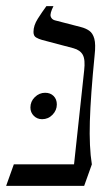

<svg xmlns="http://www.w3.org/2000/svg" viewBox="-42 -605 364 625"><path d="M136 -539 221 -517Q237 -513 248.5 -505Q260 -497 265 -479Q270 -461 266 -425Q253 -294 250.5 -210Q248 -126 257 -70L232 0H-22L3 -70H199L232 -376Q236 -411 227.5 -426.5Q219 -442 197 -448L95 -475Q84 -478 75.5 -483Q67 -488 67 -501Q67 -522 81 -544Q95 -566 109 -585H132Q120 -561 123 -551.5Q126 -542 136 -539ZM95 -217Q79 -217 68 -228Q57 -239 57 -255Q57 -275 71.5 -289Q86 -303 105 -303Q122 -303 132.5 -292.5Q143 -282 143 -265Q143 -246 129 -231.5Q115 -217 95 -217Z"/></svg>

Font: Bona Nova SC
Style: Italic
Weight: 400
Italic angle: -4°
Designer: Mateusz Machalski
Foundry: Capitalics
Version: Version 4.001; ttfautohint (v1.8.4.7-5d5b)